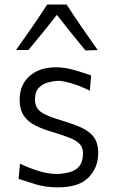

<svg xmlns="http://www.w3.org/2000/svg" viewBox="-20 -796 492 826"><path d="M228.5 10Q176 10 133 -3.2Q90 -16.5 60 -26.5L66 -92Q108 -71.5 149 -59.5Q190 -47.5 225.5 -47.5Q255.5 -48.5 281 -55.8Q306.5 -63 321.8 -81.8Q337 -100.5 337 -136.5Q337 -160 324.2 -175Q311.5 -190 281.8 -202.2Q252 -214.5 201.5 -229.5Q163.5 -240.5 132.2 -256Q101 -271.5 82.8 -297.8Q64.5 -324 64.5 -367Q64.5 -430.5 107 -468.5Q149.5 -506.5 221.5 -506.5Q259.5 -506.5 301.8 -494Q344 -481.5 372 -471.5L366.5 -406Q321.5 -428 285 -438.2Q248.5 -448.5 230 -448.5Q209.5 -447.5 186.2 -441.2Q163 -435 146.8 -418.2Q130.5 -401.5 130.5 -368.5Q130.5 -333.5 155.2 -315Q180 -296.5 244.5 -278Q292.5 -263.5 328 -248Q363.5 -232.5 383 -207Q402.5 -181.5 402.5 -137Q402.5 -75.5 361.2 -32.8Q320 10 228.5 10ZM347.5 -579Q316 -617 285.2 -655.5Q254.5 -694 224.5 -732Q195 -694.5 164.8 -656.8Q134.5 -619 102.5 -581H49Q84.5 -630.5 118 -679.2Q151.5 -728 183 -776.5H266.5Q330 -679 400.5 -580.5Z"/></svg>

Font: Commissioner Flair Light
Style: Regular
Weight: 300
Designer: Kostas Bartsokas
Foundry: Kostas Bartsokas
Version: Version 1.000; ttfautohint (v1.8.3)